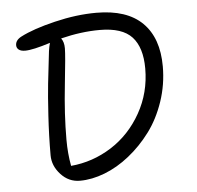

<svg xmlns="http://www.w3.org/2000/svg" viewBox="-47 -703 733 716"><g transform="rotate(-5 319.0 -345.5)"><path d="M224.1 -36.1Q182.1 -36.1 152.6 -68.4Q123 -100.6 123 -140.1Q123 -213.9 127.7 -288.6Q132.3 -363.3 137 -406.5Q141.6 -449.7 150.9 -527.8Q153.3 -544.4 157.2 -558.1Q91.3 -537.1 63 -537.1Q46.9 -537.1 38.8 -543.5Q30.8 -549.8 30.8 -560.1Q30.8 -579.1 53.2 -590.8Q100.1 -615.2 182.4 -635Q264.6 -654.8 338.9 -654.8Q453.1 -654.8 511 -597.7Q568.8 -540.5 568.8 -434.1Q568.8 -366.2 547.4 -303Q525.9 -239.7 490.2 -192.1Q454.6 -144.5 409.9 -108.9Q365.2 -73.2 317.1 -54.7Q269 -36.1 224.1 -36.1ZM187 -192.9Q187 -140.6 195.8 -94.2Q277.8 -101.6 347.7 -146Q417.5 -190.4 460.2 -266.1Q502.9 -341.8 502.9 -432.1Q502.9 -510.7 466.6 -550.3Q430.2 -589.8 346.2 -589.8Q276.4 -589.8 200.2 -570.8Q210.9 -557.1 210.9 -533.2Q210.9 -506.8 199 -397.7Q187 -288.6 187 -192.9Z"/></g></svg>

Font: Shantell Sans Irregular
Style: Regular
Weight: 300
Designer: Stephen Nixon, Anya Danilova, Shantell Martin
Foundry: Arrow Type
Version: Version 1.006;[9816181b4]